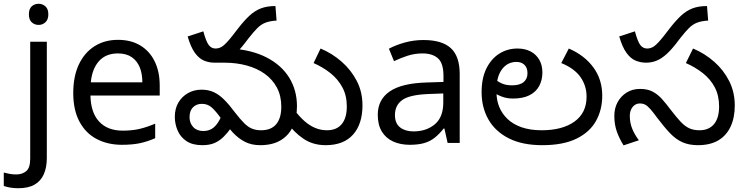

<svg xmlns="http://www.w3.org/2000/svg" viewBox="-75 -757 3947 1017"><path d="M22 240Q-3 240 -22 236.5Q-41 233 -55 228V157Q-40 161 -24 164Q-8 167 11 167Q43 167 64 149.5Q85 132 85 83V-536H173V80Q173 130 157 166Q141 202 108 221Q75 240 22 240ZM78 -681Q78 -710 93 -723.5Q108 -737 130 -737Q150 -737 165.5 -723.5Q181 -710 181 -681Q181 -653 165.5 -639Q150 -625 130 -625Q108 -625 93 -639Q78 -653 78 -681Z M550 -546Q619 -546 668.5 -516Q718 -486 744.5 -431.5Q771 -377 771 -304V-251H404Q406 -160 450.5 -112.5Q495 -65 575 -65Q626 -65 665.5 -74.5Q705 -84 747 -102V-25Q706 -7 666 1.5Q626 10 571 10Q495 10 436.5 -21Q378 -52 345.5 -113.5Q313 -175 313 -264Q313 -352 342.5 -415Q372 -478 425.5 -512Q479 -546 550 -546ZM549 -474Q486 -474 449.5 -433.5Q413 -393 406 -321H679Q679 -367 665 -401Q651 -435 622.5 -454.5Q594 -474 549 -474Z M1650 12Q1583 12 1532.5 -22Q1482 -56 1443 -111L1483 -176Q1511 -139 1538.5 -115Q1566 -91 1595.5 -79Q1625 -67 1657 -67Q1708 -67 1735 -99.5Q1762 -132 1762 -193Q1762 -251 1738.5 -294.5Q1715 -338 1675.5 -369.5Q1636 -401 1586 -423L1623 -500Q1685 -474 1735 -430Q1785 -386 1815 -328Q1845 -270 1845 -199Q1845 -100 1795 -44Q1745 12 1650 12ZM1303 12Q1257 12 1222 -6Q1187 -24 1157.5 -56Q1128 -88 1095 -131Q1066 -171 1045 -189Q1024 -207 994 -207Q966 -207 947.5 -189Q929 -171 929 -136Q929 -105 948.5 -84Q968 -63 1002 -63Q1036 -63 1058.5 -83Q1081 -103 1097 -141L1150 -81Q1131 -54 1110 -33Q1089 -12 1062.5 0Q1036 12 997 12Q944 12 912 -10Q880 -32 865.5 -66.5Q851 -101 851 -138Q851 -182 870 -214Q889 -246 921 -264Q953 -282 992 -282Q1028 -282 1056 -269.5Q1084 -257 1111 -230.5Q1138 -204 1170 -161Q1197 -126 1218 -105Q1239 -84 1260 -75.5Q1281 -67 1308 -67Q1361 -67 1388 -99Q1415 -131 1415 -192Q1415 -249 1392 -292.5Q1369 -336 1328 -365.5Q1287 -395 1232 -410Q1177 -425 1114 -425H1065L1148 -500Q1259 -493 1337.5 -452.5Q1416 -412 1457 -345.5Q1498 -279 1498 -194Q1498 -135 1477 -88Q1456 -41 1412.5 -14.5Q1369 12 1303 12ZM1061 -425Q1032 -425 1005.5 -436Q979 -447 957 -477.5Q935 -508 919 -564L1002 -591Q1017 -536 1031 -518Q1045 -500 1067 -500Q1087 -500 1104.5 -512.5Q1122 -525 1154 -565L1185 -605Q1219 -649 1247.5 -675Q1276 -701 1308 -713Q1340 -725 1384 -725L1390 -648Q1355 -646 1331.5 -637Q1308 -628 1288.5 -608.5Q1269 -589 1243 -556L1220 -526Q1192 -490 1167 -468Q1142 -446 1116.5 -435.5Q1091 -425 1061 -425Z M2168 -545Q2266 -545 2313 -502Q2360 -459 2360 -365V0H2296L2279 -76H2275Q2252 -47 2227.5 -27.5Q2203 -8 2171.5 1Q2140 10 2095 10Q2047 10 2008.5 -7Q1970 -24 1948 -59.5Q1926 -95 1926 -149Q1926 -229 1989 -272.5Q2052 -316 2183 -320L2274 -323V-355Q2274 -422 2245 -448Q2216 -474 2163 -474Q2121 -474 2083 -461.5Q2045 -449 2012 -433L1985 -499Q2020 -518 2068 -531.5Q2116 -545 2168 -545ZM2194 -259Q2094 -255 2055.5 -227Q2017 -199 2017 -148Q2017 -103 2044.5 -82Q2072 -61 2115 -61Q2183 -61 2228 -98.5Q2273 -136 2273 -214V-262Z M2797 12Q2692 12 2620.5 -24Q2549 -60 2512.5 -123.5Q2476 -187 2476 -269Q2476 -343 2501.5 -394.5Q2527 -446 2570 -473Q2613 -500 2666 -500Q2706 -500 2735.5 -484.5Q2765 -469 2781.5 -440.5Q2798 -412 2798 -373Q2798 -333 2781 -301.5Q2764 -270 2729.5 -252.5Q2695 -235 2642 -235Q2609 -235 2581 -246Q2553 -257 2532.5 -273Q2512 -289 2499 -304L2522 -366Q2530 -355 2544.5 -340.5Q2559 -326 2582 -315.5Q2605 -305 2637 -305Q2678 -305 2698.5 -322Q2719 -339 2719 -369Q2719 -398 2703 -413.5Q2687 -429 2661 -429Q2613 -429 2584 -390Q2555 -351 2555 -284V-266Q2555 -226 2569.5 -190.5Q2584 -155 2613 -127Q2642 -99 2687.5 -83Q2733 -67 2794 -67Q2904 -67 2968 -113Q3032 -159 3032 -245Q3032 -303 2999.5 -349Q2967 -395 2898 -423L2938 -500Q3021 -464 3068 -400Q3115 -336 3115 -250Q3115 -176 3082 -116.5Q3049 -57 2978.5 -22.5Q2908 12 2797 12Z M3347 -425Q3318 -425 3291.5 -436Q3265 -447 3243 -477.5Q3221 -508 3205 -564L3288 -591Q3303 -536 3317 -518Q3331 -500 3353 -500Q3373 -500 3390.5 -512.5Q3408 -525 3440 -565L3471 -605Q3505 -649 3533.5 -675Q3562 -701 3594 -713Q3626 -725 3670 -725L3676 -648Q3641 -646 3617.5 -637Q3594 -628 3574.5 -608.5Q3555 -589 3529 -556L3506 -526Q3478 -490 3453 -468Q3428 -446 3402.5 -435.5Q3377 -425 3347 -425ZM3622 12Q3575 12 3540 -3.5Q3505 -19 3474 -51.5Q3443 -84 3406 -133Q3385 -162 3370.5 -178.5Q3356 -195 3343.5 -202Q3331 -209 3314 -209Q3291 -209 3276 -190.5Q3261 -172 3261 -143Q3261 -108 3273 -77Q3285 -46 3309 -14L3228 13Q3206 -22 3192.5 -59.5Q3179 -97 3179 -143Q3179 -184 3196.5 -216Q3214 -248 3244.5 -267Q3275 -286 3315 -286Q3354 -286 3380.5 -272.5Q3407 -259 3429.5 -234.5Q3452 -210 3478 -175Q3508 -136 3530 -112.5Q3552 -89 3575 -78Q3598 -67 3630 -67Q3680 -67 3707 -99.5Q3734 -132 3734 -193Q3734 -251 3711 -294.5Q3688 -338 3648 -369.5Q3608 -401 3558 -423L3596 -500Q3658 -474 3708 -430Q3758 -386 3787.5 -327.5Q3817 -269 3817 -198Q3817 -133 3794.5 -85.5Q3772 -38 3729 -13Q3686 12 3622 12Z"/></svg>

Font: telugu115
Style: Regular
Weight: 400
Designer: Jelle Bosma - Monotype Design Team
Foundry: Monotype Imaging Inc.
Version: Version 2.003